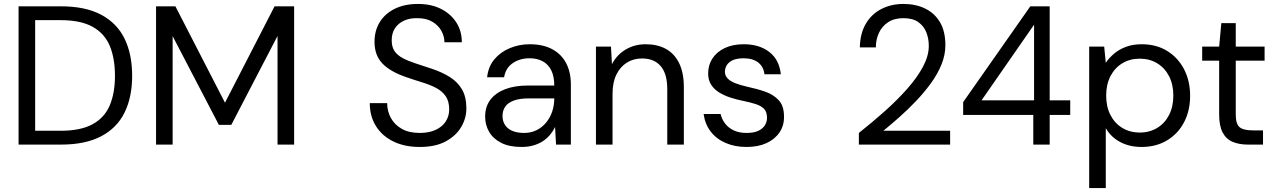

<svg xmlns="http://www.w3.org/2000/svg" viewBox="-20 -732 6460 972"><path d="M74 0V-700H289Q412 -700 492 -657.5Q572 -615 610.5 -536.5Q649 -458 649 -348Q649 -240 610.5 -162Q572 -84 492 -42Q412 0 289 0ZM158 -70H287Q389 -70 449.5 -103.5Q510 -137 536 -199.5Q562 -262 562 -348Q562 -436 536 -499Q510 -562 449.5 -596Q389 -630 287 -630H158Z M770 0V-700H868L1119 -212L1370 -700H1469V0H1385V-550L1151 -100H1088L854 -549V0Z M2105 12Q2028 12 1971 -16Q1914 -44 1883 -94Q1852 -144 1852 -210H1940Q1940 -169 1959 -134.5Q1978 -100 2014.5 -79.5Q2051 -59 2105 -59Q2152 -59 2185.5 -74.5Q2219 -90 2236.5 -117Q2254 -144 2254 -178Q2254 -220 2236 -245.5Q2218 -271 2187.5 -287Q2157 -303 2117.5 -315Q2078 -327 2035 -342Q1954 -370 1915 -411.5Q1876 -453 1876 -520Q1876 -577 1902.5 -620Q1929 -663 1978.5 -687.5Q2028 -712 2096 -712Q2163 -712 2212.5 -687Q2262 -662 2290 -618.5Q2318 -575 2318 -518H2230Q2230 -547 2215 -575Q2200 -603 2169.5 -621.5Q2139 -640 2093 -640Q2055 -641 2025.5 -627.5Q1996 -614 1979.5 -589Q1963 -564 1963 -528Q1963 -494 1977.5 -473Q1992 -452 2019.5 -437.5Q2047 -423 2084 -411Q2121 -399 2166 -384Q2217 -367 2256.5 -342.5Q2296 -318 2318.5 -280Q2341 -242 2341 -183Q2341 -133 2314.5 -88.5Q2288 -44 2236 -16Q2184 12 2105 12Z M2620 12Q2558 12 2517 -9Q2476 -30 2456 -65Q2436 -100 2436 -141Q2436 -192 2462.5 -227Q2489 -262 2537.5 -280.5Q2586 -299 2652 -299H2786Q2786 -345 2771 -375.5Q2756 -406 2728 -421.5Q2700 -437 2661 -437Q2612 -437 2576 -412.5Q2540 -388 2532 -341H2446Q2452 -395 2483 -432Q2514 -469 2561.5 -488.5Q2609 -508 2661 -508Q2730 -508 2776.5 -482.5Q2823 -457 2846.5 -411.5Q2870 -366 2870 -305V0H2795L2790 -89Q2780 -68 2764.5 -49.5Q2749 -31 2728.5 -17.5Q2708 -4 2681 4Q2654 12 2620 12ZM2633 -59Q2669 -59 2697.5 -73.5Q2726 -88 2746 -113Q2766 -138 2776 -169Q2786 -200 2786 -233V-234H2659Q2610 -234 2580 -222.5Q2550 -211 2537 -191Q2524 -171 2524 -145Q2524 -119 2536.5 -99.5Q2549 -80 2573.5 -69.5Q2598 -59 2633 -59Z M2997 0V-496H3073L3078 -407Q3102 -454 3147 -481Q3192 -508 3249 -508Q3308 -508 3351 -484.5Q3394 -461 3418 -412.5Q3442 -364 3442 -290V0H3358V-281Q3358 -358 3325 -397Q3292 -436 3230 -436Q3187 -436 3153.5 -415Q3120 -394 3100.5 -354.5Q3081 -315 3081 -257V0Z M3759 12Q3700 12 3653 -8.5Q3606 -29 3577.5 -66.5Q3549 -104 3542 -155H3628Q3634 -129 3650.5 -107Q3667 -85 3694.5 -72Q3722 -59 3760 -59Q3796 -59 3818.5 -69.5Q3841 -80 3852 -97.5Q3863 -115 3863 -135Q3863 -165 3848.5 -180.5Q3834 -196 3806 -205Q3778 -214 3739 -222Q3709 -228 3678 -238Q3647 -248 3621.5 -263.5Q3596 -279 3580.5 -302.5Q3565 -326 3565 -360Q3565 -403 3587 -436.5Q3609 -470 3649.5 -489Q3690 -508 3745 -508Q3824 -508 3874.5 -469Q3925 -430 3933 -356H3850Q3846 -394 3818.5 -415.5Q3791 -437 3744 -437Q3698 -437 3674 -418Q3650 -399 3650 -368Q3650 -349 3664 -334.5Q3678 -320 3704.5 -310Q3731 -300 3767 -292Q3814 -282 3855 -267.5Q3896 -253 3922.5 -224.5Q3949 -196 3949 -142Q3950 -97 3926.5 -62Q3903 -27 3860.5 -7.5Q3818 12 3759 12Z M4328 0V-59Q4399 -115 4462.5 -172Q4526 -229 4575.5 -285.5Q4625 -342 4653.5 -396Q4682 -450 4682 -500Q4682 -537 4669.5 -568.5Q4657 -600 4629 -620Q4601 -640 4553 -640Q4507 -640 4476 -619.5Q4445 -599 4429.5 -565.5Q4414 -532 4414 -492H4333Q4334 -561 4362.5 -610.5Q4391 -660 4441 -686Q4491 -712 4554 -712Q4616 -712 4664 -688.5Q4712 -665 4739 -619Q4766 -573 4766 -503Q4766 -454 4746 -405Q4726 -356 4692 -309.5Q4658 -263 4617 -220Q4576 -177 4533 -139Q4490 -101 4452 -70H4790V0Z M5211 0V-150H4856V-215L5196 -700H5294V-224H5398V-150H5294V0ZM4949 -224H5215V-607Z M5494 220V-496H5570L5578 -414Q5594 -438 5619 -459.5Q5644 -481 5679 -494.5Q5714 -508 5760 -508Q5834 -508 5889 -474Q5944 -440 5974.5 -381Q6005 -322 6005 -247Q6005 -172 5974.5 -113.5Q5944 -55 5888.5 -21.5Q5833 12 5759 12Q5698 12 5651 -13Q5604 -38 5578 -83V220ZM5750 -61Q5800 -61 5838.5 -84.5Q5877 -108 5898.5 -150Q5920 -192 5920 -248Q5920 -304 5898.5 -346Q5877 -388 5838.5 -411.5Q5800 -435 5750 -435Q5700 -435 5661.5 -411.5Q5623 -388 5601.5 -346Q5580 -304 5580 -248Q5580 -192 5601.5 -150Q5623 -108 5661.5 -84.5Q5700 -61 5750 -61Z M6298 0Q6253 0 6220 -14Q6187 -28 6169.5 -61.5Q6152 -95 6152 -152V-425H6066V-496H6152L6163 -615H6236V-496H6382V-425H6236V-152Q6236 -105 6255 -88.5Q6274 -72 6322 -72H6374V0Z"/></svg>

Font: DM Sans 24pt
Style: Regular
Weight: 400
Designer: Colophon Foundry, Jonny Pinhorn
Foundry: Colophon Foundry
Version: Version 4.004;gftools[0.9.30]